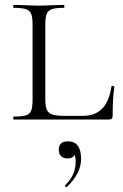

<svg xmlns="http://www.w3.org/2000/svg" viewBox="-20 -488 502 784"><path d="M240 -15H320Q418 -15 435 -135Q435 -137 439 -137Q442 -137 444.5 -136Q447 -135 447 -133Q440 -90 440 -15Q440 -7 436.5 -3.5Q433 0 425 0H36Q34 0 34 -6Q34 -12 36 -12Q70 -12 86 -17Q102 -22 107.5 -36.5Q113 -51 113 -81V-387Q113 -417 107.5 -431Q102 -445 86 -450.5Q70 -456 36 -456Q34 -456 34 -462Q34 -468 36 -468L80 -467Q116 -465 138 -465Q163 -465 199 -467L241 -468Q243 -468 243 -462Q243 -456 241 -456Q207 -456 191.5 -450.5Q176 -445 170.5 -430.5Q165 -416 165 -386V-85Q165 -56 170.5 -41.5Q176 -27 192 -21Q208 -15 240 -15ZM251 276Q248 276 246 272.5Q244 269 246 268Q289 228 289 173Q289 153 284.5 144.5Q280 136 270 130L286 127Q289 143 280 151Q271 159 256 159Q239 159 229.5 149.5Q220 140 220 124Q220 89 258 89Q284 89 297.5 107Q311 125 311 160Q311 192 296.5 219.5Q282 247 254 275Q253 276 251 276Z"/></svg>

Font: Cormorant SC Light
Style: Regular
Weight: 300
Designer: Christian Thalmann (Catharsis Fonts)
Foundry: Catharsis Fonts
Version: Version 4.000